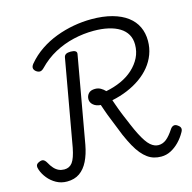

<svg xmlns="http://www.w3.org/2000/svg" viewBox="-141 -1156 1316 1316"><g transform="rotate(-15 517.5 -498.0)"><path d="M843 19Q816 19 792 12Q768 5 746.5 -10.5Q725 -26 704.5 -50.5Q684 -75 664 -111Q644 -147 623 -195Q614 -218 605.5 -239Q597 -260 589.5 -279Q582 -298 574.5 -316.5Q567 -335 560 -353Q553 -371 546.5 -390.5Q540 -410 533 -430Q501 -432 481 -449Q461 -466 461 -490Q461 -513 476 -530Q491 -547 523 -547Q545 -547 562.5 -537Q580 -527 594 -512Q651 -523 701 -545.5Q751 -568 788 -602Q825 -636 846 -678Q867 -720 867 -770Q867 -811 849.5 -841.5Q832 -872 799 -892.5Q766 -913 719.5 -923.5Q673 -934 616 -934Q544 -934 473 -917.5Q402 -901 337.5 -866.5Q273 -832 218 -775Q203 -760 189.5 -760Q176 -760 162 -771Q149 -782 148 -795Q147 -808 160 -824Q202 -874 255.5 -910Q309 -946 370 -969Q431 -992 495 -1003.5Q559 -1015 622 -1015Q705 -1015 768.5 -997.5Q832 -980 874.5 -948Q917 -916 938 -871.5Q959 -827 959 -772Q959 -721 942 -676Q925 -631 894.5 -593.5Q864 -556 821.5 -526Q779 -496 727.5 -474.5Q676 -453 618 -441Q624 -423 630 -406.5Q636 -390 641.5 -374.5Q647 -359 653 -344.5Q659 -330 665 -315Q671 -300 678 -284.5Q685 -269 692 -251Q711 -206 727.5 -174Q744 -142 759 -120Q774 -98 788.5 -85.5Q803 -73 817 -67.5Q831 -62 845 -62Q875 -62 900.5 -82Q926 -102 956 -148Q966 -162 979.5 -165Q993 -168 1009 -155Q1023 -145 1025 -133Q1027 -121 1018 -106Q998 -70 970.5 -42Q943 -14 911 2.5Q879 19 843 19ZM175 17Q133 17 99 -2Q65 -21 41.5 -50Q18 -79 7 -110Q0 -128 2.5 -141.5Q5 -155 25 -163Q43 -171 54.5 -166Q66 -161 76 -144Q90 -118 105.5 -101Q121 -84 139 -76Q157 -68 178 -68Q215 -68 236 -96.5Q257 -125 271 -196L380 -810Q383 -824 394.5 -830.5Q406 -837 428 -837Q450 -837 461 -830Q472 -823 469 -808L360 -194Q348 -129 324.5 -81.5Q301 -34 264.5 -8.5Q228 17 175 17Z"/></g></svg>

Font: Playwrite ZA
Style: Regular
Weight: 400
Designer: Veronika Burian, José Scaglione
Foundry: TypeTogether
Version: Version 1.002